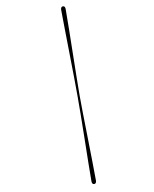

<svg xmlns="http://www.w3.org/2000/svg" viewBox="-214 -779 760 945"><g transform="rotate(-30 166.0 -307.0)"><path d="M177 -302Q165 -269 147.2 -217.5Q129.5 -166 109.5 -107.5Q89.5 -49 70.5 6Q51.5 61 37 101.5Q31 114 21.5 110.5Q12 107 16 93.5Q28.5 59 48.8 6.2Q69 -46.5 91.5 -105Q114 -163.5 134.2 -217Q154.5 -270.5 167 -305.5Q180 -341.5 199.2 -396.2Q218.5 -451 239.2 -511.5Q260 -572 278.8 -626Q297.5 -680 310 -715Q316 -727.5 325.5 -724Q335 -720.5 331 -707Q316 -666 294.8 -610.5Q273.5 -555 251 -496.5Q228.5 -438 208.8 -386.5Q189 -335 177 -302Z"/></g></svg>

Font: Fraunces 144pt S000 Black
Style: Regular
Weight: 900
Version: Version 1.000; ttfautohint (v1.8.3)